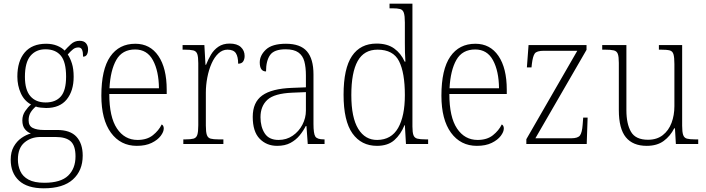

<svg xmlns="http://www.w3.org/2000/svg" viewBox="-20 -780 3822 1040"><path d="M217 240Q128 240 83 198.5Q38 157 38 85Q38 43 54.5 14Q71 -15 96 -32.5Q121 -50 147 -57Q128 -64 114.5 -81Q101 -98 101 -128Q101 -156 116.5 -178.5Q132 -201 148 -214Q111 -234 92.5 -275.5Q74 -317 74 -365Q74 -449 114 -496Q154 -543 230 -543Q263 -543 289 -532.5Q315 -522 330 -506Q344 -522 364 -540.5Q384 -559 411 -559Q435 -559 446 -545.5Q457 -532 457 -513Q457 -495 450.5 -484Q444 -473 430 -473Q430 -498 424.5 -510.5Q419 -523 405 -523Q388 -523 375.5 -513Q363 -503 347 -485Q360 -466 369.5 -436.5Q379 -407 379 -364Q379 -288 341.5 -241.5Q304 -195 230 -195Q219 -195 200.5 -197Q182 -199 174 -203Q158 -190 146.5 -172Q135 -154 135 -128Q135 -98 157.5 -87Q180 -76 216 -76H289Q361 -76 394.5 -39Q428 -2 428 63Q428 144 375 192Q322 240 217 240ZM227 -225Q281 -225 309.5 -257.5Q338 -290 338 -365Q338 -444 309.5 -478.5Q281 -513 226 -513Q175 -513 145 -477.5Q115 -442 115 -364Q115 -293 144.5 -259Q174 -225 227 -225ZM220 210Q309 210 349 171.5Q389 133 389 67Q389 9 363 -14.5Q337 -38 281 -38H199Q148 -38 112.5 -8Q77 22 77 84Q77 118 90 147Q103 176 134.5 193Q166 210 220 210Z M721 10Q633 10 581 -61Q529 -132 529 -262Q529 -404 577 -473.5Q625 -543 713 -543Q793 -543 838 -477Q883 -411 883 -294V-271H572Q572 -146 613.5 -84Q655 -22 725 -22Q776 -22 808 -47.5Q840 -73 856 -106Q867 -100 867 -84Q867 -66 850.5 -44Q834 -22 801.5 -6Q769 10 721 10ZM841 -302Q840 -395 808.5 -453.5Q777 -512 712 -512Q642 -512 610 -455.5Q578 -399 573 -302Z M973 0V-25H985Q1013 -25 1028 -29Q1043 -33 1048.5 -49Q1054 -65 1054 -101V-438Q1054 -472 1048.5 -487.5Q1043 -503 1027 -507Q1011 -511 979 -511H969V-536H1087L1093 -429H1096Q1107 -457 1122.5 -483.5Q1138 -510 1163 -527Q1188 -544 1224 -544Q1264 -544 1284.5 -525Q1305 -506 1305 -477Q1305 -459 1297 -447Q1289 -435 1270 -435Q1270 -473 1257.5 -492Q1245 -511 1212 -511Q1185 -511 1163 -490.5Q1141 -470 1126 -436Q1111 -402 1103 -360.5Q1095 -319 1095 -278V-100Q1095 -65 1100.5 -49Q1106 -33 1121 -29Q1136 -25 1164 -25H1190V0Z M1481 10Q1424 10 1386.5 -28.5Q1349 -67 1349 -147Q1349 -226 1400.5 -263Q1452 -300 1561 -304L1637 -307V-371Q1637 -416 1628.5 -447.5Q1620 -479 1596 -496Q1572 -513 1527 -513Q1465 -513 1443 -482Q1421 -451 1421 -393Q1387 -393 1387 -442Q1387 -480 1420.5 -511.5Q1454 -543 1529 -543Q1607 -543 1642.5 -502Q1678 -461 1678 -377V-109Q1678 -56 1688 -40.5Q1698 -25 1734 -25H1738V0H1647L1640 -97H1636Q1623 -71 1603 -46.5Q1583 -22 1553.5 -6Q1524 10 1481 10ZM1489 -22Q1532 -22 1565.5 -45Q1599 -68 1618 -104.5Q1637 -141 1637 -181V-281L1564 -278Q1466 -274 1428.5 -239.5Q1391 -205 1391 -145Q1391 -93 1414 -57.5Q1437 -22 1489 -22Z M2022 10Q1937 10 1889 -57.5Q1841 -125 1841 -267Q1841 -409 1886.5 -476.5Q1932 -544 2020 -544Q2078 -544 2115 -517.5Q2152 -491 2172 -446H2176Q2174 -471 2173.5 -498Q2173 -525 2173 -548V-658Q2173 -694 2167.5 -710.5Q2162 -727 2147.5 -731Q2133 -735 2105 -735H2090V-760H2214V-95Q2214 -63 2219.5 -48Q2225 -33 2240.5 -29Q2256 -25 2286 -25H2299V0H2179L2173 -102H2171Q2151 -52 2116 -21Q2081 10 2022 10ZM2024 -22Q2100 -23 2136.5 -87Q2173 -151 2173 -265Q2173 -386 2141.5 -448.5Q2110 -511 2025 -511Q1952 -511 1917.5 -449.5Q1883 -388 1883 -265Q1883 -143 1920.5 -82Q1958 -21 2024 -22Z M2563 10Q2475 10 2423 -61Q2371 -132 2371 -262Q2371 -404 2419 -473.5Q2467 -543 2555 -543Q2635 -543 2680 -477Q2725 -411 2725 -294V-271H2414Q2414 -146 2455.5 -84Q2497 -22 2567 -22Q2618 -22 2650 -47.5Q2682 -73 2698 -106Q2709 -100 2709 -84Q2709 -66 2692.5 -44Q2676 -22 2643.5 -6Q2611 10 2563 10ZM2683 -302Q2682 -395 2650.5 -453.5Q2619 -512 2554 -512Q2484 -512 2452 -455.5Q2420 -399 2415 -302Z M2831 0V-26L3107 -505H2926Q2887 -505 2876.5 -490Q2866 -475 2861 -434L2859 -415H2834L2843 -536H3157V-510L2880 -31H3074Q3111 -31 3122 -47Q3133 -63 3136 -104L3139 -143H3163L3158 0Z M3483 10Q3408 10 3370 -36.5Q3332 -83 3332 -184V-439Q3332 -473 3326.5 -488Q3321 -503 3305 -507Q3289 -511 3257 -511H3242V-536H3373V-183Q3373 -109 3398 -66Q3423 -23 3490 -23Q3538 -23 3570 -48Q3602 -73 3617.5 -114.5Q3633 -156 3633 -205V-433Q3633 -469 3628 -486Q3623 -503 3607.5 -507Q3592 -511 3559 -511H3549V-536H3675V-99Q3675 -65 3680.5 -49Q3686 -33 3701 -29Q3716 -25 3745 -25H3762V0H3641L3636 -85H3632Q3611 -43 3575 -16.5Q3539 10 3483 10Z"/></svg>

Font: Noto Serif Lao SemiCondensed ExtraLight
Style: Regular
Weight: 200
Width: 4
Designer: Monotype Design Team
Foundry: Monotype Imaging Inc.
Version: Version 2.003; ttfautohint (v1.8.4.7-5d5b)